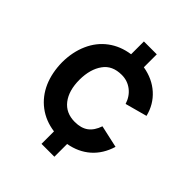

<svg xmlns="http://www.w3.org/2000/svg" viewBox="-209 -842 993 993"><g transform="rotate(45 287.5 -345.5)"><path d="M263.2 28.8V-62.5Q194.8 -71.8 144.3 -110.1Q93.8 -148.4 66.9 -209.5Q41 -269.5 40 -345.2Q40.5 -420.4 67.4 -481Q94.2 -541.5 144.5 -579.1Q194.8 -616.7 263.2 -626.5V-720.2H357.4V-625.5Q429.7 -613.3 479 -569.1Q528.3 -524.9 544.9 -457.5L424.8 -424.8Q411.1 -467.8 378.9 -492.4Q346.7 -517.1 304.7 -517.1Q235.8 -517.1 202.6 -470.2Q168 -422.4 167.5 -345.2Q167.5 -265.6 203.4 -219.2Q239.3 -172.9 304.7 -172.9Q350.6 -172.9 378.9 -193.8Q407.2 -214.8 421.9 -258.3L544.9 -231Q523.9 -161.6 475.6 -119.1Q427.2 -76.7 357.4 -64.5V28.8Z"/></g></svg>

Font: Vela Sans Bd
Style: Bold
Weight: 700
Designer: Principal design: Mikhail Sharanda - project Manrope.
Design modification: Ravid Balaliev
Foundry: Mikhail Sharanda
Version: Version 1.001